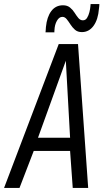

<svg xmlns="http://www.w3.org/2000/svg" viewBox="-50 -925 512 945"><path d="M-30 0 239 -708H334L384 0H308L295 -182H116L46 0ZM137 -247H295L274 -626ZM174 -766Q175 -772 175 -776.5Q175 -781 176 -792Q181 -842 202.5 -870.5Q224 -899 260 -899Q281 -899 294.5 -888Q308 -877 317 -862.5Q326 -848 335.5 -836.5Q345 -825 358 -825Q371 -825 378.5 -837Q386 -849 390 -865Q394 -881 395 -894Q395 -896 395.5 -899.5Q396 -903 396 -905H439Q439 -896 437 -882Q433 -829 410.5 -798Q388 -767 353 -767Q332 -767 319 -778.5Q306 -790 296.5 -805Q287 -820 278 -831Q269 -842 257 -842Q241 -842 230 -822.5Q219 -803 218 -776Q217 -769 217.5 -768Q218 -767 218 -766Z"/></svg>

Font: Georama SemiCondensed
Style: Italic
Weight: 400
Width: 4
Italic angle: -9°
Designer: Jean-Baptiste Levee
Foundry: Production Type
Version: Version 1.000